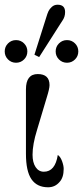

<svg xmlns="http://www.w3.org/2000/svg" viewBox="-34 -782 352 814"><path d="M216 -530Q202 -544 202 -564Q202 -584 216 -598Q230 -612 250 -612Q270 -612 284 -598Q298 -584 298 -564Q298 -544 284 -530Q270 -516 250 -516Q230 -516 216 -530ZM0 -530Q-14 -544 -14 -564Q-14 -584 0 -598Q14 -612 34 -612Q54 -612 68 -598Q82 -584 82 -564Q82 -544 68 -530Q54 -516 34 -516Q14 -516 0 -530ZM210 -762Q242 -762 242 -731Q242 -720 239 -711Q236 -702 231 -695Q226 -688 220 -678L132 -540L112 -550L162 -708Q167 -725 171.5 -734.5Q176 -744 186 -753Q196 -762 210 -762ZM126 -468Q176 -468 176 -421Q176 -406 164 -368L123 -231Q104 -170 104 -126Q104 -93 117 -73.5Q130 -54 152 -54Q200 -54 211 -125Q222 -118 229 -99Q236 -80 236 -66Q236 -29 218 -10Q199 12 170 12Q123 12 99.5 -22Q76 -56 76 -130V-403Q76 -468 126 -468Z"/></svg>

Font: Old Standard TT
Style: Regular
Weight: 400
Designer: Alexey Kryukov <alexios@thessalonica.org.ru>
Version: Version 2.2